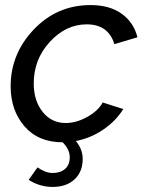

<svg xmlns="http://www.w3.org/2000/svg" viewBox="-20 -551 571 757"><path d="M239 -66Q281 -66 324 -90Q367 -114 385 -147L466 -121Q437 -74 387 -40Q337 -6 279 5Q306 37 306 76Q306 126 274 156Q242 186 188 186Q136 186 93 158L128 109Q160 131 187 131Q218 131 236.5 115Q255 99 255 69Q255 38 227 10Q131 10 76.5 -53Q22 -116 22 -211Q22 -339 113.5 -435Q205 -531 337 -531Q412 -531 459.5 -497Q507 -463 522 -404L431 -377Q407 -455 322 -455Q240 -455 176.5 -386Q113 -317 113 -222Q113 -154 148 -110Q183 -66 239 -66Z"/></svg>

Font: Raleway-v4020 Medium
Style: Italic
Weight: 500
Italic angle: -12°
Designer: Matt McInerney, Pablo Impallari, Rodrigo Fuenzalida
Foundry: Matt McInerney, Pablo Impallari, Rodrigo Fuenzalida
Version: Version 4.020;PS 004.020;hotconv 1.0.88;makeotf.lib2.5.64775